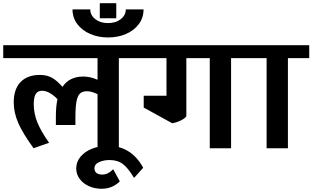

<svg xmlns="http://www.w3.org/2000/svg" viewBox="-42 -918 1935 1189"><path d="M826 -558H694V0H562V-335Q540 -345 525.5 -349Q511 -353 496 -353Q468 -353 453 -338.5Q438 -324 431.5 -289Q425 -254 425 -188V-144H304V-195Q304 -260 314 -304Q263 -356 218 -356Q192 -356 179.5 -336Q167 -316 167 -273Q167 -216 189 -161Q211 -106 262 -34L166 0Q99 -92 71 -156.5Q43 -221 43 -284Q43 -366 85.5 -410Q128 -454 205 -454Q246 -454 277 -438Q308 -422 345 -380Q387 -444 474 -444Q517 -444 562 -424V-558H-22V-638H826Z M844 119V122L790 182H787Q751 122 718.5 97.5Q686 73 636 73Q602 73 572.5 85.5Q543 98 543 125Q543 143 555.5 153Q568 163 591 163Q610 163 626 155Q642 147 659 130L700 205Q654 251 587 251Q545 251 509 235Q473 219 451.5 190Q430 161 430 125Q430 84 457 52Q484 20 529 2.5Q574 -15 627 -15Q769 -15 844 119Z M678 -805H576V-898H678ZM627 -686Q567 -686 517 -707.5Q467 -729 437 -768.5Q407 -808 407 -860H517Q517 -824 548 -799.5Q579 -775 627 -775Q675 -775 706 -799.5Q737 -824 737 -860H847Q847 -808 817.5 -768.5Q788 -729 738 -707.5Q688 -686 627 -686Z M1521 -558H1389V0H1257V-558H1112V-198Q1103 -184 1075.5 -171Q1048 -158 1024 -155L848 -252V-325H989V-558H782V-638H1521Z M1609 -558H1477V-638H1873V-558H1741V0H1609Z"/></svg>

Font: AmikoBold
Style: Bold
Weight: 700
Designer: Pablo Impallari, Rodrigo Fuenzalida, Andres Torresi
Foundry: Impallari Type
Version: Version 1.000; ttfautohint (v1.3)